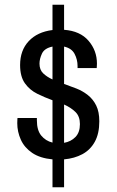

<svg xmlns="http://www.w3.org/2000/svg" viewBox="-20 -743 496 812"><path d="M202 49V-69Q149 -74 116 -96.5Q83 -119 68 -152.5Q53 -186 53 -222Q53 -233 53.5 -238Q54 -243 54 -244H136V-234Q136 -192 154.5 -169.5Q173 -147 202 -140V-319Q169 -331 137.5 -346.5Q106 -362 85.5 -390.5Q65 -419 65 -468Q65 -530 101.5 -569Q138 -608 202 -616V-723H251V-617Q319 -612 354.5 -570.5Q390 -529 390 -474Q390 -469 389.5 -463Q389 -457 389 -455H308V-464Q308 -491 295.5 -515Q283 -539 251 -546V-388Q277 -379 303.5 -368.5Q330 -358 352 -340.5Q374 -323 387 -296.5Q400 -270 400 -230Q400 -178 381 -143.5Q362 -109 328.5 -91Q295 -73 251 -69V49ZM251 -139Q280 -144 299 -163.5Q318 -183 318 -218Q318 -251 299 -269.5Q280 -288 251 -301ZM202 -407V-546Q168 -539 157.5 -516.5Q147 -494 147 -474Q147 -448 162.5 -433Q178 -418 202 -407Z"/></svg>

Font: Archivo Narrow
Style: Regular
Weight: 400
Designer: Hector Gatti
Foundry: Omnibus-Type
Version: Version 3.002